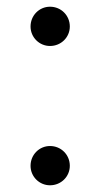

<svg xmlns="http://www.w3.org/2000/svg" viewBox="-20 -552 301 572"><path d="M129 -415C162 -415 188 -441 188 -473C188 -506 162 -532 129 -532C97 -532 71 -506 71 -473C71 -441 97 -415 129 -415ZM71 -58C71 -26 97 0 129 0C162 0 188 -26 188 -58C188 -91 162 -117 129 -117C97 -117 71 -91 71 -58Z"/></svg>

Font: Mluvka ExtraLight
Style: Regular
Weight: 200
Designer: Modified by Jiří Krblich, Original typeface by Gumpita Rahayu
Foundry: Gumpita Rahayu & Jiří Krblich
Version: Version 2.000;Glyphs 3.1.1 (3134)